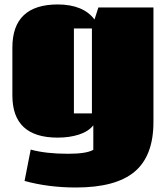

<svg xmlns="http://www.w3.org/2000/svg" viewBox="-20 -668 754 870"><path d="M396.5 -539.1H314.9V-154.3H396.5ZM242.7 -647.9Q357.9 -647 408.2 -579.6L425.8 -634.3H675.3V-115.2Q675.3 38.1 590.1 109.9Q504.9 181.6 324.2 181.6Q199.2 181.6 91.3 151.9L119.1 9.8Q188 28.8 288.1 28.8Q372.6 28.8 402.8 10.7V-100.1Q380.9 -72.3 337.9 -58.3Q294.9 -44.4 241.2 -44.4Q36.1 -44.4 36.1 -235.4V-452.6Q36.1 -647.9 242.7 -647.9Z"/></svg>

Font: Coda ExtraBold
Style: Regular
Weight: 800
Version: Version 2.001; ttfautohint (v0.8) -r 50 -G 200 -x